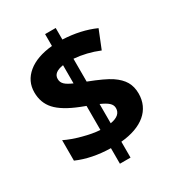

<svg xmlns="http://www.w3.org/2000/svg" viewBox="-193 -874 958 1048"><g transform="rotate(-30 285.5 -350.5)"><path d="M533.2 -223.1C533.2 -252 526.9 -276.9 514.6 -298.3C502 -319.8 482.4 -339.4 455.6 -357.4C428.7 -375.5 383.3 -396.5 319.8 -420.9V-564.9C373 -560.5 425.3 -547.9 476.1 -526.9L522 -641.1C461.9 -668 394.5 -682.6 319.8 -686V-758.8H252.9V-684.1C187 -677.7 135.3 -659.2 98.6 -628.9C61.5 -598.1 43 -559.6 43 -512.2C43 -468.3 56.6 -431.6 83.5 -401.9C110.4 -372.1 155.8 -344.2 220.2 -318.8L252.9 -306.2V-154.8C221.7 -156.7 186 -163.1 146.5 -173.8C106.4 -184.6 72.3 -196.8 43.9 -210.9V-82C104 -55.7 173.3 -41.5 252.9 -40V58.1H319.8V-42C454.6 -54.2 533.2 -119.6 533.2 -223.1ZM386.2 -215.8C386.2 -185.1 364.3 -165.5 319.8 -158.2V-279.8C364.3 -259.8 386.2 -243.2 386.2 -215.8ZM189.9 -512.2C189.9 -540 210.9 -556.6 252.9 -563V-448.2C208.5 -467.8 189.9 -483.4 189.9 -512.2Z"/></g></svg>

Font: Sahel
Style: Bold
Weight: 700
Foundry: Saber Rastikerdar (saber.rastikerdar@gmail.com)
Version: Version 3.4.0